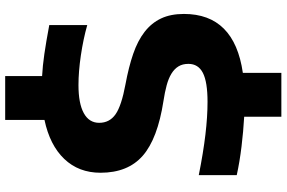

<svg xmlns="http://www.w3.org/2000/svg" viewBox="-198 -732 1080 723"><g transform="rotate(-90 341.5 -370.0)"><path d="M264 10Q210 7 152 0Q94 -7 44 -18V-161Q129 -144 196.5 -136Q264 -128 320 -128Q395 -128 429 -145.5Q463 -163 463 -200Q463 -222 453.5 -237.5Q444 -253 426 -264Q408 -275 382 -282Q356 -289 323 -294Q181 -316 117 -372Q53 -428 53 -531Q53 -613 105 -667.5Q157 -722 252 -742V-890H417V-751Q455 -749 500 -742.5Q545 -736 609 -724V-581Q556 -596 495 -605Q434 -614 383 -614Q314 -614 277.5 -594Q241 -574 241 -536Q241 -497 273 -474.5Q305 -452 386 -437Q451 -425 500.5 -408Q550 -391 583.5 -365Q617 -339 634 -303Q651 -267 651 -217Q651 -27 429 5V150H264Z"/></g></svg>

Font: Encode Sans Wide
Style: Bold
Weight: 700
Designer: Pablo Impallari, Andres Torresi
Foundry: Pablo Impallari, Andres Torresi
Version: Version 1.000; ttfautohint (v1.00) -l 8 -r 50 -G 200 -x 14 -